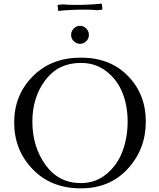

<svg xmlns="http://www.w3.org/2000/svg" viewBox="-20 -1028 877 1056"><path d="M425 -711Q586 -711 684 -610Q782 -509 782 -360Q782 -208 683 -100Q584 8 425 8Q261 8 159.5 -97.5Q58 -203 58 -354Q58 -505 160 -608Q262 -711 425 -711ZM158 -359Q158 -222 230 -121.5Q302 -21 425 -21Q506 -21 566 -71Q626 -121 654 -196.5Q682 -272 682 -360Q682 -445 654 -516.5Q626 -588 566 -635Q506 -682 425 -682Q301 -682 229.5 -587.5Q158 -493 158 -359ZM297 -996V-1001L325 -1004Q355 -1001 399 -1001Q470 -1001 540 -1008L543 -980V-975L515 -972Q485 -975 441 -975Q370 -975 300 -968ZM385.5 -801.5Q371 -816 371 -836Q371 -856 385.5 -871Q400 -886 420 -886Q440 -886 454.5 -871Q469 -856 469 -836Q469 -816 454.5 -801.5Q440 -787 420 -787Q400 -787 385.5 -801.5Z"/></svg>

Font: Dihjauti
Style: Bold
Weight: 700
Designer: T. Christopher White
Version: Version 3.0.0